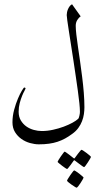

<svg xmlns="http://www.w3.org/2000/svg" viewBox="-20 -559 472 895"><path d="M373.5 -59.1Q373.5 -43.9 371.1 -27.1Q368.7 -10.3 362.3 6.1Q356 22.5 345 37.6Q334 52.7 316.9 64.9Q299.8 77.6 283.2 86.7Q266.6 95.7 248.3 101.8Q230 107.9 208.7 110.8Q187.5 113.8 161.1 113.8Q141.6 113.8 119.9 107.7Q98.1 101.6 80.1 88.9Q62 76.2 50 56.9Q38.1 37.6 38.1 11.2Q38.1 -18.1 45.9 -47.1Q53.7 -76.2 63.5 -99.1Q73.2 -122.1 82 -136.5Q90.8 -150.9 92.8 -150.9Q99.1 -150.9 99.1 -146Q99.1 -144.5 94 -135.5Q88.9 -126.5 83 -112.1Q77.1 -97.7 72 -78.6Q66.9 -59.6 66.9 -38.1Q66.9 -14.6 77.1 2.4Q87.4 19.5 103 30.5Q118.7 41.5 137.7 46.6Q156.7 51.8 174.8 51.8Q200.7 51.8 227.3 45.9Q253.9 40 276.9 31.5Q299.8 22.9 317.6 13.2Q335.4 3.4 344.2 -4.9Q346.2 -6.8 347.7 -11Q349.1 -15.1 350.3 -20.3Q351.6 -25.4 352.1 -30.5Q352.5 -35.6 352.5 -38.6Q352.5 -53.2 349.9 -78.9Q347.2 -104.5 342.8 -136.5Q338.4 -168.5 333 -204.8Q327.6 -241.2 322.3 -276.9Q316.4 -315.4 310.8 -351.3Q305.2 -387.2 300.8 -415.8Q296.4 -444.3 293.7 -463.6Q291 -482.9 291 -488.8Q291 -494.6 292.5 -502Q293.9 -509.3 297.1 -516.6Q300.3 -523.9 304.9 -530Q309.6 -536.1 315.9 -539.1Q316.4 -538.1 322.8 -529.3Q329.1 -520.5 336.4 -510.3L356 -482.9Q347.7 -477.5 340.3 -465.8Q333 -454.1 333 -439Q333 -422.9 335.9 -397.5Q338.9 -372.1 343.5 -340.3Q348.1 -308.6 353.3 -272.7Q358.4 -236.8 363 -200Q367.7 -163.1 370.6 -127Q373.5 -90.8 373.5 -59.1ZM403.8 172.4Q403.8 174.3 399.4 181.9Q395 189.5 389.4 198Q383.8 206.5 378.7 213.4Q373.5 220.2 371.6 220.2Q370.6 220.2 364 215.6Q357.4 210.9 349.6 205.1Q340.8 198.2 329.6 189.9Q326.7 187.5 325.4 188Q324.2 188.5 322.8 190.9Q314.9 201.2 309.1 210Q303.7 217.3 298.8 223.1Q293.9 229 292.5 229Q291.5 229 284.4 224.4Q277.3 219.7 269.3 213.6Q261.2 207.5 254.9 202.1Q248.5 196.8 248.5 195.3Q248.5 193.8 253.2 186Q257.8 178.2 263.7 169.9Q269.5 161.6 274.7 154.8Q279.8 147.9 280.8 147.9Q283.2 147.9 289.6 152.6Q295.9 157.2 303.2 162.6Q312 168.9 321.8 177.2Q324.7 179.7 325.7 179.9Q326.7 180.2 329.6 176.3L343.3 157.7Q348.6 150.9 353.5 145Q358.4 139.2 359.9 139.2Q361.8 139.2 368.9 143.8Q376 148.4 383.8 154.3Q391.6 160.2 397.7 165.5Q403.8 170.9 403.8 172.4ZM369.6 269Q369.6 270.5 365.2 278.1Q360.8 285.6 355.5 293.9Q350.1 302.2 344.7 309.1Q339.4 315.9 336.9 315.9Q335.4 315.9 328.4 311.5Q321.3 307.1 313.2 301.5Q305.2 295.9 298.8 290.5Q292.5 285.2 292.5 283.2Q292.5 281.2 297.1 273.7Q301.8 266.1 307.6 257.6Q313.5 249 318.8 242.2Q324.2 235.4 325.7 235.4Q327.6 235.4 334.7 240Q341.8 244.6 349.6 250.7Q357.4 256.8 363.5 262.2Q369.6 267.6 369.6 269Z"/></svg>

Font: Scheherazade Urdu
Style: Regular
Weight: 400
Designer: SIL International
Foundry: SIL International
Version: Version 1.005 (build 117/117)